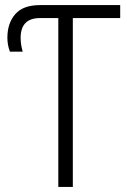

<svg xmlns="http://www.w3.org/2000/svg" viewBox="-20 -734 497 754"><path d="M209 0H266V-663H452V-714H137Q71 -714 40 -678.5Q9 -643 9 -586Q9 -557 19 -531H69Q67 -538 64 -553Q61 -568 61 -585Q61 -663 137 -663H209Z"/></svg>

Font: Noto Sans UI SemiCondensed Light
Style: Regular
Weight: 300
Width: 4
Designer: Monotype Design Team
Foundry: Monotype Imaging Inc.
Version: Version 1.901